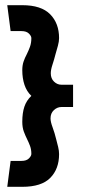

<svg xmlns="http://www.w3.org/2000/svg" viewBox="-20 -679 332 741"><path d="M101 -309Q82 -291 74 -267Q66 -243 66 -209Q66 -187 72 -171Q78 -155 85 -141Q91 -129 96 -115.5Q101 -102 101 -85Q101 -77 91.5 -67.5Q82 -58 63 -58H21L8 42H66Q140 42 174 7.5Q208 -27 208 -84Q208 -97 204.5 -111.5Q201 -126 197 -141Q191 -166 183 -187.5Q175 -209 175 -222Q175 -242 188 -254Q201 -266 217 -266H262V-352H217Q201 -352 188.5 -364Q176 -376 176 -396Q176 -410 182.5 -429.5Q189 -449 194 -469Q199 -486 203.5 -502.5Q208 -519 208 -532Q208 -589 173.5 -624Q139 -659 66 -659H8L21 -559H63Q82 -559 91.5 -549.5Q101 -540 101 -532Q101 -513 95.5 -498Q90 -483 83 -469Q76 -456 71 -441.5Q66 -427 66 -408Q66 -377 74.5 -351.5Q83 -326 101 -309Z"/></svg>

Font: Catamaran
Style: Bold
Weight: 700
Designer: Pria Ravichandran
Version: Version 2.000